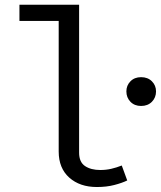

<svg xmlns="http://www.w3.org/2000/svg" viewBox="-20 -758 662 790"><path d="M305.5 -738.5V-130Q305.5 -91 329.8 -74.8Q354 -58.5 392.5 -58.5Q416.5 -58.5 438 -63.5Q459.5 -68.5 481 -77L503.5 -15.5Q482 -5 450.2 3.2Q418.5 11.5 378.5 11.5Q308.5 11.5 265 -27.2Q221.5 -66 221.5 -134.5V-672H60V-738.5ZM560.5 -440.5Q588 -440.5 605 -423.5Q622 -406.5 622 -382Q622 -356.5 605 -339.2Q588 -322 560.5 -322Q533.5 -322 516.8 -339.2Q500 -356.5 500 -382Q500 -406.5 516.8 -423.5Q533.5 -440.5 560.5 -440.5Z"/></svg>

Font: Fast_Mono
Style: Regular
Weight: 400
Monospace: yes
Designer: Carrois Corporate, Edenspiekermann AG, Nikita Prokopov
Foundry: Carrois Corporate, Edenspiekermann AG, Nikita Prokopov
Version: Version 5.002